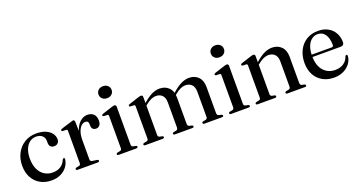

<svg xmlns="http://www.w3.org/2000/svg" viewBox="-41 -1264 3480 1860"><g transform="rotate(-20 1699.0 -334.0)"><path d="M445 -345Q445 -322 430.8 -307Q416.5 -292 392.5 -292Q368.5 -292 355.2 -306Q342 -320 342 -344V-364Q342 -398 319 -419Q296 -440 256 -440Q218.5 -440 189.5 -417.8Q160.5 -395.5 144.2 -355.2Q128 -315 128 -260.5Q128 -195 149.5 -149.5Q171 -104 208.5 -80.8Q246 -57.5 293.5 -57.5Q340.5 -57.5 375 -79.8Q409.5 -102 424 -141.5Q428.5 -147.5 431.5 -150Q434.5 -152.5 438.5 -152.5Q443.5 -152 445.8 -148Q448 -144 447.5 -138Q442 -95 416.2 -61.2Q390.5 -27.5 349.8 -8.2Q309 11 257 11Q192 11 141.8 -17Q91.5 -45 63 -97Q34.5 -149 34.5 -220.5Q34.5 -290.5 63.8 -346.5Q93 -402.5 145.8 -435.5Q198.5 -468.5 268.5 -468.5Q323.5 -468.5 363 -451.8Q402.5 -435 423.8 -406.8Q445 -378.5 445 -345Z M654 -254Q654 -324 674.2 -371.8Q694.5 -419.5 726.8 -444Q759 -468.5 795 -468.5Q837 -468.5 860 -444.8Q883 -421 883 -379Q883 -346.5 868.8 -330Q854.5 -313.5 832.5 -313.5Q810.5 -313.5 798.5 -325.8Q786.5 -338 786.5 -361L786 -377Q786 -394 778.2 -402.5Q770.5 -411 753 -411Q732 -411 712.5 -393.5Q693 -376 680.2 -341Q667.5 -306 667.5 -253.5ZM664 -445 667.5 -310V-55.5Q667.5 -45.5 672.5 -39.8Q677.5 -34 689 -32L735.5 -25.5Q743.5 -24.5 747 -21.2Q750.5 -18 750.5 -12Q750.5 -6.5 746.2 -3.2Q742 0 733.5 0H527Q518.5 0 514.5 -3.5Q510.5 -7 510.5 -12Q510.5 -17 513.8 -20.2Q517 -23.5 524 -25L550 -30Q559 -32 563.2 -37.8Q567.5 -43.5 567.5 -54V-384Q567.5 -392.5 564.8 -396.5Q562 -400.5 555 -401.5L519 -402.5Q513 -403 510 -405.8Q507 -408.5 507 -413Q507 -417.5 510.2 -420.8Q513.5 -424 522 -427L616 -456Q630.5 -461 637.5 -462.8Q644.5 -464.5 649 -464.5Q656 -464.5 659.5 -459.8Q663 -455 664 -445Z M1091 -446V-55Q1091 -44 1095.2 -38Q1099.5 -32 1108.5 -30L1134 -25Q1141 -23.5 1144.2 -20.2Q1147.5 -17 1147.5 -12Q1147.5 -6.5 1143.2 -3.2Q1139 0 1130.5 0H950Q942 0 938 -3.2Q934 -6.5 934 -12Q934 -16.5 937 -19.8Q940 -23 946.5 -25L973.5 -30Q982.5 -32.5 986.8 -38Q991 -43.5 991 -54.5V-384.5Q991 -392.5 988 -396.5Q985 -400.5 978 -401L942.5 -402Q936.5 -403 933.5 -405.8Q930.5 -408.5 930.5 -412.5Q930.5 -417.5 933.8 -420.8Q937 -424 945 -426.5L1040.5 -457.5Q1052.5 -461.5 1059.5 -463.2Q1066.5 -465 1071.5 -465Q1081.5 -465 1086.2 -459.8Q1091 -454.5 1091 -446ZM1032.5 -554Q1003 -554 984.2 -571.5Q965.5 -589 965.5 -616Q965.5 -643 984.2 -660.2Q1003 -677.5 1032.5 -677.5Q1062.5 -677.5 1081.5 -660Q1100.5 -642.5 1100.5 -616Q1100.5 -589 1081.5 -571.5Q1062.5 -554 1032.5 -554Z M1365 -446V-55Q1365 -44 1369.2 -38.2Q1373.5 -32.5 1382.5 -30L1407.5 -25Q1419.5 -21.5 1419.5 -12.5Q1419.5 0 1403 0H1224Q1216 0 1212 -3.2Q1208 -6.5 1208 -12Q1208 -16.5 1211 -19.8Q1214 -23 1220.5 -25L1247.5 -30Q1256.5 -32.5 1260.8 -38Q1265 -43.5 1265 -54.5V-384.5Q1265 -392.5 1262 -396.5Q1259 -400.5 1252 -401L1216.5 -402Q1210.5 -403 1207.5 -405.8Q1204.5 -408.5 1204.5 -412.5Q1204.5 -417.5 1207.8 -420.8Q1211 -424 1219 -426.5L1314 -457.5Q1326 -461.5 1333.2 -463.2Q1340.5 -465 1346.5 -465Q1355.5 -465 1360.2 -459.8Q1365 -454.5 1365 -446ZM1352 -344.5 1338 -359 1358 -377Q1415 -428 1457.2 -448.2Q1499.5 -468.5 1538.5 -468.5Q1597.5 -468.5 1634 -431.5Q1670.5 -394.5 1670.5 -327V-57.5Q1670.5 -45 1675.8 -38.5Q1681 -32 1691 -29.5L1713.5 -24.5Q1725 -21 1725 -12.5Q1725 0 1708.5 0H1530.5Q1513.5 0 1513.5 -12.5Q1513.5 -21.5 1525.5 -25L1552 -30Q1562 -32.5 1566.2 -39Q1570.5 -45.5 1570.5 -57.5V-313.5Q1570.5 -363.5 1546.5 -388Q1522.5 -412.5 1482.5 -412.5Q1457.5 -412.5 1430.2 -400.5Q1403 -388.5 1372 -362ZM1656 -344.5 1641.5 -359 1661.5 -377Q1718.5 -428 1760.8 -448.2Q1803 -468.5 1842 -468.5Q1901.5 -468.5 1937.8 -431.5Q1974 -394.5 1974 -327V-57.5Q1974 -45 1979.2 -38.5Q1984.5 -32 1994.5 -29.5L2017.5 -25Q2024 -23 2027 -19.8Q2030 -16.5 2030 -12Q2030 -6.5 2026.2 -3.2Q2022.5 0 2014 0H1834Q1817 0 1817 -12.5Q1817 -21.5 1829 -25L1855.5 -30Q1866 -32.5 1870.2 -39Q1874.5 -45.5 1874.5 -57.5V-313.5Q1874.5 -363.5 1850.2 -388Q1826 -412.5 1786 -412.5Q1761 -412.5 1733.8 -400.5Q1706.5 -388.5 1676 -362Z M2249 -446V-55Q2249 -44 2253.2 -38Q2257.5 -32 2266.5 -30L2292 -25Q2299 -23.5 2302.2 -20.2Q2305.5 -17 2305.5 -12Q2305.5 -6.5 2301.2 -3.2Q2297 0 2288.5 0H2108Q2100 0 2096 -3.2Q2092 -6.5 2092 -12Q2092 -16.5 2095 -19.8Q2098 -23 2104.5 -25L2131.5 -30Q2140.5 -32.5 2144.8 -38Q2149 -43.5 2149 -54.5V-384.5Q2149 -392.5 2146 -396.5Q2143 -400.5 2136 -401L2100.5 -402Q2094.5 -403 2091.5 -405.8Q2088.5 -408.5 2088.5 -412.5Q2088.5 -417.5 2091.8 -420.8Q2095 -424 2103 -426.5L2198.5 -457.5Q2210.5 -461.5 2217.5 -463.2Q2224.5 -465 2229.5 -465Q2239.5 -465 2244.2 -459.8Q2249 -454.5 2249 -446ZM2190.5 -554Q2161 -554 2142.2 -571.5Q2123.5 -589 2123.5 -616Q2123.5 -643 2142.2 -660.2Q2161 -677.5 2190.5 -677.5Q2220.5 -677.5 2239.5 -660Q2258.5 -642.5 2258.5 -616Q2258.5 -589 2239.5 -571.5Q2220.5 -554 2190.5 -554Z M2523 -446V-55Q2523 -44 2527.2 -38.2Q2531.5 -32.5 2540.5 -30L2565.5 -25Q2577.5 -21.5 2577.5 -12.5Q2577.5 0 2561 0H2382Q2374 0 2370 -3.2Q2366 -6.5 2366 -12Q2366 -16.5 2369 -19.8Q2372 -23 2378.5 -25L2405.5 -30Q2414.5 -32.5 2418.8 -38Q2423 -43.5 2423 -54.5V-384.5Q2423 -392.5 2420 -396.5Q2417 -400.5 2410 -401L2374.5 -402Q2368.5 -403 2365.5 -405.8Q2362.5 -408.5 2362.5 -412.5Q2362.5 -417.5 2365.8 -420.8Q2369 -424 2377 -426.5L2472 -457.5Q2484 -461.5 2491.2 -463.2Q2498.5 -465 2504.5 -465Q2513.5 -465 2518.2 -459.8Q2523 -454.5 2523 -446ZM2510.5 -344.5 2496 -359 2516.5 -377Q2573 -428 2615.8 -448.2Q2658.5 -468.5 2697.5 -468.5Q2756.5 -468.5 2793.5 -431.5Q2830.5 -394.5 2830.5 -327V-57.5Q2830.5 -45 2835.5 -38.5Q2840.5 -32 2850.5 -29.5L2873.5 -25Q2880 -23 2883 -19.8Q2886 -16.5 2886 -12Q2886 -6.5 2882.2 -3.2Q2878.5 0 2870 0H2690Q2673 0 2673 -12.5Q2673 -21.5 2685.5 -25L2711.5 -30Q2722 -32.5 2726.2 -39Q2730.5 -45.5 2730.5 -57.5V-313.5Q2730.5 -363.5 2706 -388Q2681.5 -412.5 2641.5 -412.5Q2616.5 -412.5 2588.8 -400.5Q2561 -388.5 2530.5 -362Z M3364.5 -283Q3364.5 -266.5 3354.5 -257.5Q3344.5 -248.5 3325.5 -248.5H3009.5V-272.5H3243.5Q3262.5 -272.5 3262.5 -290Q3262.5 -362 3234.5 -401Q3206.5 -440 3160.5 -440Q3123.5 -440 3095.8 -418.2Q3068 -396.5 3052.8 -356Q3037.5 -315.5 3037.5 -259.5Q3037.5 -159 3084 -107Q3130.5 -55 3205 -55Q3255 -55 3291.2 -79.5Q3327.5 -104 3339.5 -145Q3344 -151.5 3347.2 -153.8Q3350.5 -156 3354 -156Q3359 -156 3361.2 -151.8Q3363.5 -147.5 3363.5 -141Q3360 -99 3334 -64.2Q3308 -29.5 3265.2 -9.2Q3222.5 11 3169 11Q3102.5 11 3051.8 -17.5Q3001 -46 2973 -98Q2945 -150 2945 -220Q2945 -291.5 2972.8 -347.8Q3000.5 -404 3052 -436.2Q3103.5 -468.5 3173.5 -468.5Q3231.5 -468.5 3274.5 -444.8Q3317.5 -421 3341 -379.2Q3364.5 -337.5 3364.5 -283Z"/></g></svg>

Font: Fraunces 60pt
Style: Regular
Weight: 400
Version: Version 1.000;[b76b70a41]